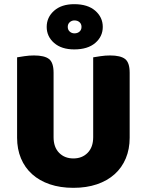

<svg xmlns="http://www.w3.org/2000/svg" viewBox="-20 -883 704 921"><path d="M332 18Q269 18 219 1Q169 -16 134 -47.5Q99 -79 80.5 -123.5Q62 -168 62 -222V-608Q74 -610 97 -613.5Q120 -617 143 -617Q193 -617 215 -600Q237 -583 237 -534V-225Q237 -177 263.5 -150Q290 -123 332 -123Q374 -123 400.5 -150Q427 -177 427 -225V-608Q439 -610 462 -613.5Q485 -617 508 -617Q558 -617 580 -600Q602 -583 602 -534V-222Q602 -168 583.5 -123.5Q565 -79 530 -47.5Q495 -16 445 1Q395 18 332 18ZM204 -754Q204 -800 239.5 -831.5Q275 -863 336 -863Q401 -863 437 -831.5Q473 -800 473 -754Q473 -708 437 -677Q401 -646 336 -646Q275 -646 239.5 -677Q204 -708 204 -754ZM305 -754Q305 -740 314.5 -731.5Q324 -723 337 -723Q352 -723 361.5 -731.5Q371 -740 371 -754Q371 -768 361.5 -776.5Q352 -785 337 -785Q324 -785 314.5 -776.5Q305 -768 305 -754Z"/></svg>

Font: Baloo Chettan 2 ExtraBold
Style: Regular
Weight: 800
Designer: Maithili Shingre, Unnati Kotecha and Ek Type
Foundry: Ek Type
Version: Version 1.640;hotconv 1.0.111;makeotfexe 2.5.65597; ttfautoh